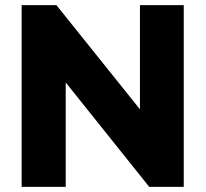

<svg xmlns="http://www.w3.org/2000/svg" viewBox="-20 -725 798 745"><path d="M64 0V-705H199L551 -266H523V-705H693V0H559L207 -440H235V0Z"/></svg>

Font: Nunito Sans 12pt Black
Style: Regular
Weight: 900
Designer: Vernon Adams
Foundry: Vernon Adams
Version: Version 3.101;gftools[0.9.27]